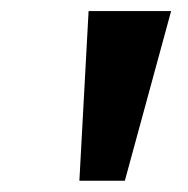

<svg xmlns="http://www.w3.org/2000/svg" viewBox="-20 -747 335 342"><path d="M121.4 -425.1 137.8 -727.3H284.8L202.4 -425.1Z"/></svg>

Font: Inter UI
Style: Bold Italic
Weight: 700
Italic angle: 9.39999°
Designer: Rasmus Andersson
Foundry: rsms
Version: 3.2;8d6f07862